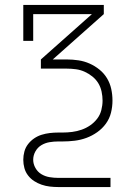

<svg xmlns="http://www.w3.org/2000/svg" viewBox="-20 -540 540 775"><path d="M215 215Q198 215 181 213Q164 211 148 205.5Q132 200 118 191Q104 182 93.5 168.5Q83 155 78.5 138.5Q74 122 74 105Q74 88 78.5 71.5Q83 55 93.5 41.5Q104 28 118 18.5Q132 9 148 4Q164 -1 181 -3Q198 -5 215 -5H232Q252 -5 271.5 -7.5Q291 -10 309.5 -16.5Q328 -23 344 -34Q360 -45 372 -60.5Q384 -76 389 -95.5Q394 -115 394 -134Q394 -152 390 -170.5Q386 -189 376.5 -204.5Q367 -220 352.5 -231.5Q338 -243 321.5 -250.5Q305 -258 286.5 -260.5Q268 -263 250 -263H145V-300L351 -483H114V-375H74V-520H399V-483L193 -300H250Q273 -300 296.5 -296.5Q320 -293 341.5 -283.5Q363 -274 381.5 -259Q400 -244 412 -224Q424 -204 429 -181Q434 -158 434 -134Q434 -109 428 -85Q422 -61 407.5 -41Q393 -21 372.5 -6.5Q352 8 329 16.5Q306 25 281.5 28Q257 31 232 31H215Q197 31 179.5 34Q162 37 147 46Q132 55 123 71Q114 87 114 105Q114 122 123 138Q132 154 147 163Q162 172 179.5 175Q197 178 215 178H426V215Z"/></svg>

Font: Iosevka Curly Slab Extralight
Style: Regular
Weight: 200
Monospace: yes
Designer: Belleve Invis
Foundry: Belleve Invis
Version: Version 22.1.2; ttfautohint (v1.8.4)